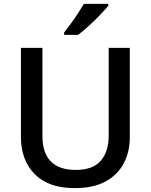

<svg xmlns="http://www.w3.org/2000/svg" viewBox="-20 -961 779 991"><path d="M650 -252Q650 -178 619 -118.5Q588 -59 525 -24.5Q462 10 366 10Q230 10 159 -62.5Q88 -135 88 -254V-714H199V-260Q199 -84 371 -84Q460 -84 500.5 -131.5Q541 -179 541 -261V-714H650ZM539 -931Q524 -913 496.5 -884Q469 -855 438 -827Q407 -799 383 -781H311V-793Q326 -812 345 -838Q364 -864 382 -891.5Q400 -919 413 -941H539Z"/></svg>

Font: Noto Sans Thaana Medium
Style: Regular
Weight: 500
Designer: David Williams
Foundry: Google Inc.
Version: Version 3.001; ttfautohint (v1.8.4.7-5d5b)